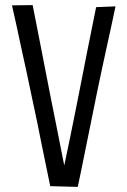

<svg xmlns="http://www.w3.org/2000/svg" viewBox="-20 -733 500 753"><path d="M27 -712 108 -713Q121 -648 133 -586Q145 -524 156.5 -465.5Q168 -407 179 -350Q188 -305 197 -260.5Q206 -216 214.5 -172Q223 -128 232 -84Q240 -121 249 -165Q258 -209 268 -258Q278 -307 288 -358Q297 -402 305.5 -447Q314 -492 323 -536Q332 -580 340.5 -623Q349 -666 357 -705L433 -708Q426 -675 417.5 -635Q409 -595 399 -550.5Q389 -506 379 -458.5Q369 -411 359 -363Q349 -312 338.5 -261.5Q328 -211 318.5 -163.5Q309 -116 300.5 -74.5Q292 -33 285 0L177 -3Q171 -34 162.5 -73.5Q154 -113 145 -158.5Q136 -204 126 -253Q116 -302 105 -352Q95 -402 84 -451.5Q73 -501 63 -547.5Q53 -594 44 -636Q35 -678 27 -712Z"/></svg>

Font: Truculenta
Style: Regular
Weight: 400
Designer: Ivan Castro, Eva Sanz & Omnibus-Type Team
Foundry: Omnibus-Type
Version: Version 1.002